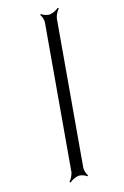

<svg xmlns="http://www.w3.org/2000/svg" viewBox="-118 -602 421 654"><g transform="rotate(-20 92.5 -275.0)"><path d="M17 9 20 12C26 7 42 0 53 0C63 0 77 7 81 12L84 9C80 4 76 -11 78 -22L167 -529C169 -539 179 -554 185 -559L182 -562C176 -557 160 -550 150 -550C139 -550 125 -557 121 -562L118 -559C122 -554 126 -539 124 -529L35 -22C33 -11 23 4 17 9Z"/></g></svg>

Font: Armata Saber
Style: RgIta
Weight: 400
Designer: Jasper
Foundry: Cannot Into Space Fonts
Version: Version 0.970